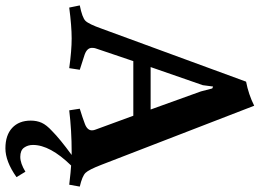

<svg xmlns="http://www.w3.org/2000/svg" viewBox="-154 -570 960 710"><g transform="rotate(90 326.0 -215.0)"><path d="M507 143Q507 162 517 176Q527 190 551 190Q575 190 606 171L626 204Q568 245 519.5 245Q471 245 444 220Q417 195 417 151Q417 129 425 111Q433 93 456 72Q484 44 544 0H533Q454 0 379 9L373 -30Q406 -40 429.5 -49Q453 -58 453 -75Q453 -82 450 -89L399 -228H197L150 -89Q148 -84 148 -75Q148 -57 173 -48L229 -30L223 9Q158 0 113 0Q68 0 -1 9L-9 -30Q36 -39 48 -51Q60 -63 77 -111L273 -645Q320 -654 362 -675L580 -111Q598 -64 610 -51.5Q622 -39 661 -30L654 9Q603 3 583 2Q507 80 507 143ZM286 -485 219 -292H376L309 -478L298 -520L291 -523Z"/></g></svg>

Font: Buenard
Style: Bold
Weight: 700
Foundry: FontFuror
Version: Version 1.002 2011